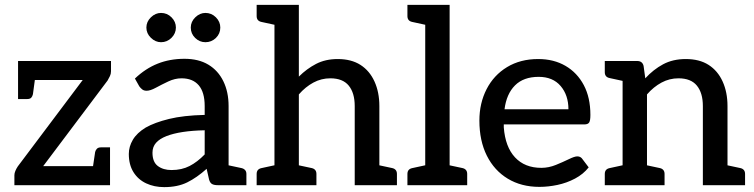

<svg xmlns="http://www.w3.org/2000/svg" viewBox="-20 -759 3089 787"><path d="M39 0V-41Q39 -49 43 -58.5Q47 -68 53 -77L319 -431H54V-509H435V-467Q435 -456 430.5 -447Q426 -438 421 -429L157 -78H431V0ZM125 -447 115 -373Q113 -364 108 -358.5Q103 -353 91 -353H54V-431ZM359 -62 370 -136Q372 -144 377.5 -149.5Q383 -155 394 -155H431V-77Z M653 8Q612 8 579 -7.5Q546 -23 527 -53.5Q508 -84 508 -128Q508 -158 524.5 -186Q541 -214 577 -236Q614 -257 673 -271.5Q732 -286 819 -288V-324Q819 -381 794.5 -409.5Q770 -438 724 -438Q697 -438 669.5 -425Q642 -412 619 -399.5Q596 -387 581 -387Q570 -387 563 -392.5Q556 -398 551 -405L533 -437Q576 -478 626 -498Q676 -518 736 -518Q794 -518 834 -494Q874 -470 895.5 -426Q917 -382 917 -324V0H872Q858 0 849.5 -4.5Q841 -9 837 -23L827 -67Q787 -31 747.5 -11.5Q708 8 653 8ZM683 -62Q725 -62 757 -78.5Q789 -95 819 -126V-225Q769 -224 729.5 -218Q690 -212 662 -201Q634 -190 619.5 -173.5Q605 -157 605 -133Q605 -95 627 -78.5Q649 -62 683 -62ZM888 0 900 -85 970 -70Q979 -68 984.5 -62Q990 -56 990 -46V0ZM701 -646Q701 -622 683 -604Q665 -586 640 -586Q617 -586 598.5 -604Q580 -622 580 -646Q580 -670 598.5 -688Q617 -706 640 -706Q665 -706 683 -688Q701 -670 701 -646ZM883 -646Q883 -621 865 -603.5Q847 -586 822 -586Q798 -586 780 -603.5Q762 -621 762 -646Q762 -670 780.5 -688Q799 -706 822 -706Q847 -706 865 -688Q883 -670 883 -646Z M1105 0V-739H1205V-445Q1237 -477 1275.5 -497Q1314 -517 1364 -517Q1420 -517 1457.5 -493Q1495 -469 1515 -425Q1535 -381 1535 -324V0H1434V-324Q1434 -378 1409.5 -408Q1385 -438 1334 -438Q1297 -438 1264.5 -420.5Q1232 -403 1205 -372V0ZM1506 0 1518 -85 1588 -70Q1597 -68 1602 -62Q1607 -56 1607 -46V0ZM1032 0V-46Q1032 -56 1037 -62Q1042 -68 1052 -70L1121 -85L1133 0ZM1133 -739 1121 -654 1052 -669Q1042 -671 1037 -677Q1032 -683 1032 -693V-739ZM1176 0 1188 -85 1258 -70Q1267 -68 1272 -62Q1277 -56 1277 -46V0Z M1723 0V-739H1823V0ZM1650 0V-46Q1650 -56 1655 -62Q1660 -68 1670 -70L1739 -85L1751 0ZM1794 0 1806 -85 1876 -70Q1885 -68 1890 -62Q1895 -56 1895 -46V0ZM1751 -739 1739 -654 1670 -669Q1660 -671 1655 -677Q1650 -683 1650 -693V-739Z M2191 7Q2117 7 2061.5 -26.5Q2006 -60 1975.5 -121Q1945 -182 1945 -265Q1945 -336 1974.5 -393.5Q2004 -451 2058.5 -484Q2113 -517 2186 -517Q2250 -517 2298 -489Q2346 -461 2373 -410Q2400 -359 2400 -288Q2400 -265 2395 -257Q2390 -249 2375 -249H2045Q2045 -246 2045 -243Q2045 -240 2045 -237Q2051 -157 2091 -114Q2131 -71 2199 -71Q2229 -71 2258.5 -83Q2288 -95 2311.5 -106.5Q2335 -118 2346 -118Q2358 -118 2365 -110L2393 -73Q2371 -45 2337 -27Q2303 -9 2265 -1Q2227 7 2191 7ZM2048 -311H2310Q2310 -369 2278 -406.5Q2246 -444 2188 -444Q2126 -444 2091 -409Q2056 -374 2048 -311Z M2532 0V-509H2592Q2613 -509 2618 -489L2625 -438Q2658 -474 2698 -495.5Q2738 -517 2791 -517Q2847 -517 2884.5 -493Q2922 -469 2942 -425Q2962 -381 2962 -324V0H2861V-324Q2861 -378 2836.5 -408Q2812 -438 2761 -438Q2724 -438 2691.5 -420.5Q2659 -403 2632 -372V0ZM2459 0V-46Q2459 -56 2464 -62Q2469 -68 2479 -70L2548 -85L2560 0ZM2603 0 2615 -85 2685 -70Q2694 -68 2699 -62Q2704 -56 2704 -46V0ZM2933 0 2945 -85 3015 -70Q3024 -68 3029 -62Q3034 -56 3034 -46V0ZM2560 -509 2548 -424 2479 -439Q2469 -441 2464 -447Q2459 -453 2459 -463V-509Z"/></svg>

Font: Aleo Medium
Style: Regular
Weight: 500
Designer: Alessio Laiso
Foundry: Alessio Laiso
Version: Version 2.001;gftools[0.9.29]